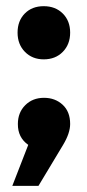

<svg xmlns="http://www.w3.org/2000/svg" viewBox="-20 -482 284 624"><path d="M20 0ZM208 -376Q208 -337.9 184.1 -313.5Q160.2 -289.1 122.1 -289.1Q85 -289.1 61 -313.5Q37.1 -337.9 37.1 -376Q37.1 -414.1 60.5 -438Q84 -461.9 122.1 -461.9Q160.2 -461.9 184.1 -438Q208 -414.1 208 -376ZM208 -79.1Q208 -49.3 185.1 -11.2L105 122.1H20L71.8 -11.2Q37.6 -35.2 38.1 -79.1Q38.1 -116.2 62 -140.1Q85.9 -164.1 123 -164.1Q159.2 -164.1 183.6 -141.6Q208 -119.1 208 -79.1Z"/></svg>

Font: Argentum Sans
Style: Bold
Weight: 700
Designer: Julieta Ulanovsky (Modified by Cristiano Sobral)
Foundry: Julieta Ulanovsky
Version: Version 1.000; ttfautohint (v1.5.65-e2d9)